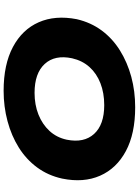

<svg xmlns="http://www.w3.org/2000/svg" viewBox="127 -883 767 1061"><g transform="rotate(90 510.5 -352.5)"><path d="M482 11Q336 11 239.5 -40.5Q143 -92 103 -183Q63 -274 86 -393Q104 -471 148.5 -531Q193 -591 259 -632Q325 -673 404.5 -694.5Q484 -716 573 -716Q719 -716 815 -664.5Q911 -613 951 -522Q991 -431 967 -313Q950 -235 905.5 -174.5Q861 -114 795.5 -73Q730 -32 649.5 -10.5Q569 11 482 11ZM493 -160Q559 -160 613 -181.5Q667 -203 703.5 -242.5Q740 -282 752 -338Q771 -433 720 -489Q669 -545 561 -545Q494 -545 440 -524Q386 -503 350.5 -463.5Q315 -424 302 -367Q282 -272 333.5 -216Q385 -160 493 -160Z"/></g></svg>

Font: Nunito Sans 10pt Expanded Black
Style: Italic
Weight: 900
Width: 7
Italic angle: -9°
Designer: Vernon Adams
Foundry: Vernon Adams
Version: Version 3.101;gftools[0.9.27]